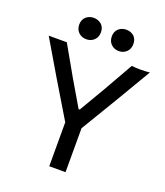

<svg xmlns="http://www.w3.org/2000/svg" viewBox="-158 -991 945 1097"><g transform="rotate(20 314.5 -442.0)"><path d="M371 -267V0H272V-267Q135 -493 14 -700H124Q235 -502 318 -364H325Q408 -502 519 -700Q574 -694 629 -700Q508 -493 371 -267ZM467 -773Q448 -754 420 -754Q392 -754 373 -772Q354 -790 354 -820Q354 -849 373 -867Q393 -884 420 -884Q447 -884 467 -867Q485 -849 485 -820Q485 -791 467 -773ZM156 -820Q156 -849 175 -867Q195 -884 222 -884Q249 -884 269 -867Q288 -849 288 -820Q288 -790 269 -772Q250 -754 222 -754Q194 -754 175 -772Q156 -790 156 -820Z"/></g></svg>

Font: Rilu
Style: Bold
Weight: 500
Designer: Alí Sinisterra
Foundry: Alí Sinisterra
Version: ""